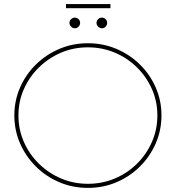

<svg xmlns="http://www.w3.org/2000/svg" viewBox="-20 -914 858 937"><path d="M409 -703Q483 -703 548 -675.5Q613 -648 662.5 -599.5Q712 -551 740 -487Q768 -423 768 -351Q768 -278 740 -214Q712 -150 662.5 -101Q613 -52 548 -24.5Q483 3 409 3Q335 3 270 -24.5Q205 -52 155.5 -101Q106 -150 78 -214Q50 -278 50 -351Q50 -423 78 -487Q106 -551 155.5 -599.5Q205 -648 270 -675.5Q335 -703 409 -703ZM409 -683Q339 -683 278 -657Q217 -631 170 -585Q123 -539 96.5 -479Q70 -419 70 -351Q70 -282 96.5 -221.5Q123 -161 170 -115Q217 -69 278 -43Q339 -17 409 -17Q479 -17 540.5 -43Q602 -69 648.5 -115Q695 -161 721.5 -221.5Q748 -282 748 -351Q748 -419 721.5 -479Q695 -539 648.5 -585Q602 -631 540.5 -657Q479 -683 409 -683ZM346 -828Q356 -828 363.5 -820.5Q371 -813 371 -802Q371 -792 363.5 -784Q356 -776 345 -776Q335 -776 327 -784Q319 -792 319 -802Q319 -813 327 -820.5Q335 -828 346 -828ZM477 -828Q488 -828 495.5 -820.5Q503 -813 503 -802Q503 -792 495.5 -784Q488 -776 477 -776Q467 -776 459 -784Q451 -792 451 -802Q451 -813 459 -820.5Q467 -828 477 -828ZM302 -894H519V-874H302Z"/></svg>

Font: Alexandria Thin
Style: Regular
Weight: 250
Designer: Mohamed Gaber
Foundry: Kief Type Foundry
Version: Version 5.100